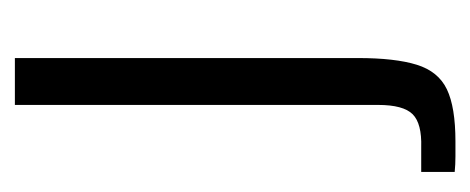

<svg xmlns="http://www.w3.org/2000/svg" viewBox="-207 -424 632 258"><g transform="rotate(-90 109.0 -295.0)"><path d="M48 1Q39 1 28 1Q17 1 7 0V-45H40Q72 -44 84.5 -56.5Q97 -69 97 -103V-591H160V-130Q160 -80 151 -51Q142 -22 118 -10.5Q94 1 48 1Z"/></g></svg>

Font: Alumni Sans
Style: Regular
Weight: 400
Designer: Robert E. Leuschke
Foundry: Robert E. Leuschke
Version: Version 1.018